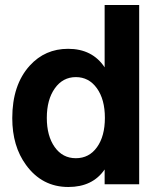

<svg xmlns="http://www.w3.org/2000/svg" viewBox="-20 -736 644 767"><path d="M536 -716V0H398V-59Q350 11 253 11Q148 11 84 -77Q29 -152 29 -264Q29 -397 99 -474Q160 -541 252 -541Q349 -541 398 -467V-716ZM283 -428Q231 -428 199 -383Q167 -338 167 -265Q167 -193 198.5 -148.5Q230 -104 283 -104Q336 -104 367.5 -148Q399 -192 399 -265Q399 -339 367 -383.5Q335 -428 283 -428Z"/></svg>

Font: Almarai Bold
Style: Regular
Weight: 700
Designer: Boutros International 2019
Foundry: Created by Boutros International 2019
Version: Version 1.10